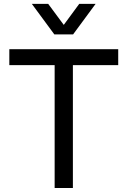

<svg xmlns="http://www.w3.org/2000/svg" viewBox="-20 -948 643 968"><path d="M255.5 0H347.5V-619.5H576V-700H27V-619.5H255.5ZM348.5 -774.5 462 -928.5H379.5L301.5 -822.5L223 -928.5H140.5L254 -774.5Z"/></svg>

Font: MCL Standard
Style: Regular
Weight: 400
Designer: Květoslav Bartoš
Foundry: Florian Karsten
Version: Version 1.001;Glyphs 3.2.3 (3260)